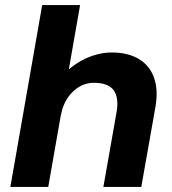

<svg xmlns="http://www.w3.org/2000/svg" viewBox="-20 -740 682 760"><path d="M147 -720H297L171 0H21ZM422.4 -532.2Q487.2 -532.2 530.1 -506.2Q573 -480.2 590 -431.5Q607 -382.8 595 -315L539.2 0H389.2L441.6 -297.2Q451 -352.6 430.2 -382.4Q409.4 -412.2 351 -412.2Q304 -412.2 267.6 -376.3Q231.2 -340.4 221.2 -284.4L196 -405Q245.6 -469.8 304.4 -501Q363.2 -532.2 422.4 -532.2Z"/></svg>

Font: Fixel Italic Variable Display Thin
Style: Italic
Weight: 100
Italic angle: -10°
Designer: AlfaBravo + MacPaw
Foundry: Kyrylo Tkachov, Marchela Mozhyna, Serhii Makarenko, Maria Weinstein, Zakhar Kryvoshyya
Version: Version 1.210;Glyphs 3.2 (3217)